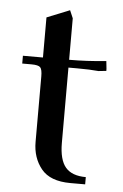

<svg xmlns="http://www.w3.org/2000/svg" viewBox="-48 -651 439 687"><g transform="rotate(5 171.5 -308.0)"><path d="M22 -411V-439H94V-583L176 -616L188 -588V-439Q251 -439 321 -446L324 -418V-411L296 -408Q266 -411 219 -411H188V-141Q188 -80 211 -53Q234 -26 284 -26V0H231Q158 0 126 -39.5Q94 -79 94 -136V-371Q94 -396 87 -403.5Q80 -411 55 -411Z"/></g></svg>

Font: Dihjauti
Style: Bold
Weight: 700
Designer: T. Christopher White
Version: Version 3.0.0